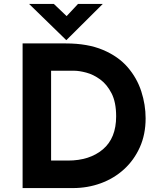

<svg xmlns="http://www.w3.org/2000/svg" viewBox="-20 -957 811 977"><path d="M95 0V-736H315Q426 -736 504 -703Q582 -670 629.5 -615Q677 -560 699 -492Q721 -424 721 -355Q721 -273 691.5 -207.5Q662 -142 611 -95.5Q560 -49 493 -24.5Q426 0 351 0ZM240 -140H326Q436 -140 503.5 -197Q571 -254 571 -365Q571 -437 547.5 -482.5Q524 -528 489.5 -553Q455 -578 419 -587.5Q383 -597 358 -597H240ZM254 -937 319 -875 377 -937H503L318 -753H317L128 -937Z"/></svg>

Font: Reem Kufi
Style: Bold
Weight: 700
Designer: Khaled Hosny
Version: Version 1.001